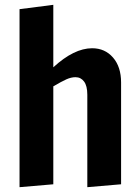

<svg xmlns="http://www.w3.org/2000/svg" viewBox="-20 -770 579 796"><path d="M61 -732 201 -750V-491Q287 -570 362 -570Q415 -570 448.5 -531.5Q482 -493 482 -428V-6L342 6V-377Q342 -414 328.5 -432Q315 -450 293 -450Q275 -450 255 -441Q235 -432 201 -412V-6L61 6Z"/></svg>

Font: Francois One
Style: Regular
Weight: 400
Designer: Vernon Adams
Foundry: Vernon Adams
Version: Version 2.000